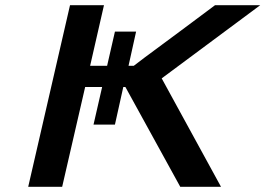

<svg xmlns="http://www.w3.org/2000/svg" viewBox="-20 -715 1016 735"><path d="M88 0 248 -695H378L325 -463H390L420 -594H501L472 -463H492Q524 -488 588 -535Q652 -582 673 -598L803 -695H976L599 -415Q791 -65 826 0H670L460 -382H452L420 -238H338L371 -382H306L218 0Z"/></svg>

Font: Coval
Style: ExtraBold Italic
Weight: 800
Foundry: Context Ltd
Version: Version 001.000